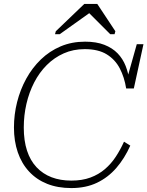

<svg xmlns="http://www.w3.org/2000/svg" viewBox="-20 -940 750 977"><path d="M343 -21Q398 -21 440 -36.5Q482 -52 514 -79.5Q546 -107 569.5 -143Q593 -179 611 -219L643 -199Q614 -134 572 -85.5Q530 -37 473.5 -10Q417 17 343 17Q274 17 220 -4.5Q166 -26 128 -67Q90 -108 70.5 -165Q51 -222 51 -291Q51 -357 67 -420.5Q83 -484 113.5 -539.5Q144 -595 188 -637.5Q232 -680 288.5 -704Q345 -728 413 -728Q470 -728 511 -712Q552 -696 578.5 -668.5Q605 -641 619.5 -604Q634 -567 639 -524L624 -530L676 -715H710L661 -490H622Q613 -547 589.5 -592Q566 -637 523 -663.5Q480 -690 411 -690Q353 -690 304.5 -668.5Q256 -647 218 -609Q180 -571 154 -520.5Q128 -470 114.5 -411.5Q101 -353 101 -291Q101 -224 117.5 -173.5Q134 -123 166 -89Q198 -55 242.5 -38Q287 -21 343 -21ZM475 -920H409L264 -781L260 -766H284L458 -890H417L541 -766H563L567 -781Z"/></svg>

Font: Roboto Serif Thin
Style: Italic
Weight: 250
Italic angle: -10°
Version: Version 1.007